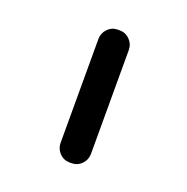

<svg xmlns="http://www.w3.org/2000/svg" viewBox="-101 -643 702 719"><g transform="rotate(20 250.0 -283.5)"><path d="M251 -18.6Q226.6 -18.6 210 -35.6Q193.4 -52.7 193.4 -76.2V-490.2Q193.4 -513.7 210 -530.8Q226.6 -547.9 251 -547.9H256.8Q281.2 -547.9 297.9 -530.8Q314.5 -513.7 314.5 -490.2V-76.2Q314.5 -52.7 297.9 -35.6Q281.2 -18.6 256.8 -18.6Z"/></g></svg>

Font: Rounded Mgen+ 1m medium
Style: Regular
Weight: 500
Designer: [Source Han Sans]
Ryoko NISHIZUKA  (kana & ideographs); Paul D. Hunt (Latin, Greek & Cyrillic); Wenlong ZHANG  (bopomofo
Version: Version 1.059.20150602